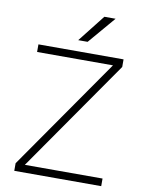

<svg xmlns="http://www.w3.org/2000/svg" viewBox="-98 -977 780 1044"><g transform="rotate(10 292.5 -455.0)"><path d="M65 -700H535V-658L106 -42H535V0H55V-42L484 -658H65ZM392 -910H454L326 -760H274Z"/></g></svg>

Font: Retni Sans Light
Style: Regular
Weight: 300
Designer: Vitaly Kuzmin
Foundry: ParaType Ltd.
Version: Version 1.00;March 2, 2019;FontCreator 11.5.0.2425 64-bit; t